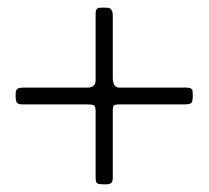

<svg xmlns="http://www.w3.org/2000/svg" viewBox="-20 -462 548 504"><path d="M21 -212Q21 -220 22 -223.5Q23 -227 27 -229.5Q31 -232 40 -232H209Q231 -232 231 -251V-427Q231 -434 233.5 -437.5Q236 -441 239.5 -441.5Q243 -442 252 -442Q261 -442 265 -441.5Q269 -441 272.5 -436Q276 -431 276 -422V-259Q276 -232 293 -232H470Q478 -232 481.5 -229.5Q485 -227 485.5 -223.5Q486 -220 486 -211Q486 -197 483 -192.5Q480 -188 465 -188H293Q281 -188 278.5 -184.5Q276 -181 276 -170V5Q276 16 271 19Q266 22 256 22Q240 22 235.5 19.5Q231 17 231 4V-170Q231 -183 226.5 -185.5Q222 -188 208 -188H39Q27 -188 24 -193Q21 -198 21 -212Z"/></svg>

Font: OFL Sorts Mill Goudy TT
Style: Italic
Weight: 500
Italic angle: -6°
Version: Version 003.000